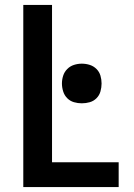

<svg xmlns="http://www.w3.org/2000/svg" viewBox="-20 -755 540 775"><path d="M74 0H459V-100H190V-735H74ZM310 -338Q327 -338 342.5 -342.5Q358 -347 369.5 -358.5Q381 -370 385.5 -386Q390 -402 390 -418Q390 -434 385.5 -449.5Q381 -465 369.5 -476.5Q358 -488 342.5 -493Q327 -498 310 -498Q294 -498 278.5 -493Q263 -488 251.5 -476.5Q240 -465 235 -449.5Q230 -434 230 -418Q230 -402 235 -386Q240 -370 251.5 -358.5Q263 -347 278.5 -342.5Q294 -338 310 -338Z"/></svg>

Font: Iosevka SS09
Style: Bold
Weight: 700
Monospace: yes
Designer: Belleve Invis
Foundry: Belleve Invis
Version: Version 5.2.1; ttfautohint (v1.8.3)